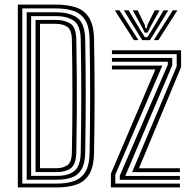

<svg xmlns="http://www.w3.org/2000/svg" viewBox="-20 -820 830 840"><path d="M58 0V-800H224.2Q273.5 -800 310.8 -788.1Q348 -776.2 369.1 -743.6Q390.2 -711 391.5 -649Q393.8 -526.5 393.9 -408.4Q394 -290.2 391.5 -151.5Q390.2 -89.8 369.9 -57Q349.5 -24.2 313.2 -12.1Q277 0 228.5 0ZM77.5 -16.8H228.5Q269.5 -16.8 301.6 -27.1Q333.8 -37.5 352.4 -66.6Q371 -95.8 372 -152Q374 -265.2 374.2 -391.6Q374.5 -518 372 -648.5Q371 -702 353.1 -731.2Q335.2 -760.5 302.5 -771.9Q269.8 -783.2 224.2 -783.2H77.5ZM96.8 -33.8V-766.2H224.2Q284.8 -766.2 318 -742.2Q351.2 -718.2 352.8 -648.5Q355 -523 355 -405.1Q355 -287.2 352.8 -152Q351.8 -103 335.9 -77.5Q320 -52 292.2 -42.9Q264.5 -33.8 228.5 -33.8ZM116.2 -50.5H228.5Q280.2 -50.5 306.2 -72.8Q332.2 -95 333.2 -152.5Q335.5 -275.5 335.6 -397.1Q335.8 -518.8 333.2 -648Q332 -708.8 303 -729.1Q274 -749.5 224.2 -749.5H116.2ZM135.5 -67.2V-732.8H224.2Q261.5 -732.8 287 -717.4Q312.5 -702 313.8 -647.5Q315.2 -562 315.9 -484Q316.5 -406 316 -325.8Q315.5 -245.5 313.8 -153Q312.5 -100 289.2 -83.6Q266 -67.2 228.5 -67.2ZM155 -84.2H228.5Q255.2 -84.2 274.5 -96.9Q293.8 -109.5 294.5 -154.2Q296.8 -270.2 296.8 -398.6Q296.8 -527 294.5 -646Q293.8 -689 274.5 -702.4Q255.2 -715.8 224.2 -715.8H155ZM558 -67 753 -529.8V-583.2H469.8V-600H772.2V-526.2L588 -83.8H767V-67ZM504 -33.5V-51.2L714.2 -537V-549.8H469.8V-566.5H733.5V-534L528 -50.2H767V-33.5ZM465.2 0V-60.2L659.8 -516.2H469.8V-533H690.2L484.5 -55.8V-16.8H767V0ZM482.2 -774.8H502.5L585.5 -644.5H565.8ZM522 -774.8H542.8L595.8 -685.5L613.8 -657.2H624.8L642.5 -685.5L695.8 -774.8H716.5L636.2 -644.5H602.2ZM561 -774.8H582L613.2 -711.2L616.8 -696.2H621.8L625.2 -711.2L657 -774.8H678L637.2 -700.8L625.8 -677.5H612.8L601.5 -700.8ZM736 -774.8H756.2L672.8 -644.5H653Z"/></svg>

Font: Big Shoulders Inline Text SemiBold
Style: Regular
Weight: 600
Designer: Patric King
Foundry: XO Type Co
Version: Version 1.000